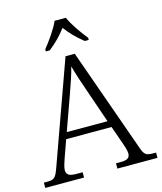

<svg xmlns="http://www.w3.org/2000/svg" viewBox="-135 -1028 947 1124"><g transform="rotate(-15 338.0 -465.5)"><path d="M208 -784V-771H232C276 -806 308 -839 338 -879C368 -839 400 -806 444 -771H468V-784C437 -822 391 -886 372 -931H304C285 -886 239 -822 208 -784ZM-2 0H233V-32H196C150 -32 135 -44 135 -71C135 -88 147 -123 153 -140L190 -244H465L503 -136C509 -120 520 -87 520 -71C520 -44 507 -32 463 -32H435V0H678V-32H661C618 -32 607 -40 592 -83L368 -714H312L90 -96C70 -41 61 -32 19 -32H-2ZM204 -283 279 -492C298 -546 320 -608 329 -648C341 -603 362 -539 382 -483L451 -283Z"/></g></svg>

Font: Noto Serif Ethiopic Light
Style: Regular
Weight: 300
Designer: Monotype Design Team
Foundry: Monotype Imaging Inc.
Version: Version 2.102